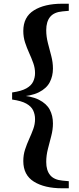

<svg xmlns="http://www.w3.org/2000/svg" viewBox="-20 -830 423 1030"><path d="M45 -296V-334Q95 -341 121.5 -356Q148 -371 158 -392.5Q168 -414 168 -438Q168 -465 158.5 -491.5Q149 -518 136.5 -545.5Q124 -573 114.5 -602Q105 -631 105 -664Q105 -739 162 -774.5Q219 -810 313 -810H349V-772L316 -769Q270 -765 249 -739.5Q228 -714 228 -668Q228 -634 237 -599Q246 -564 255 -530Q264 -496 264 -462Q264 -422 247 -389Q230 -356 188.5 -335Q147 -314 71 -310V-320Q147 -316 188.5 -295Q230 -274 247 -241.5Q264 -209 264 -168Q264 -135 255 -100.5Q246 -66 237 -31Q228 4 228 39Q228 84 249 109.5Q270 135 316 139L349 142V180H313Q219 180 162 144.5Q105 109 105 34Q105 1 114.5 -28Q124 -57 136.5 -84.5Q149 -112 158.5 -138Q168 -164 168 -191Q168 -216 158 -237.5Q148 -259 121.5 -274Q95 -289 45 -296Z"/></svg>

Font: Noto Serif KR ExtraLight Black
Style: Regular
Weight: 900
Version: Version 2.003-H1;hotconv 1.1.1;makeotfexe 2.6.0